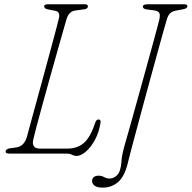

<svg xmlns="http://www.w3.org/2000/svg" viewBox="-20 -720 898 900"><path d="M292.5 0H23Q4 0 6.5 -11.5Q7 -21.5 27.5 -25L57 -29Q94 -35 106.5 -80Q111.5 -99 123.5 -143Q135.5 -187 151.5 -245.2Q167.5 -303.5 184.5 -366Q201.5 -428.5 216.8 -485Q232 -541.5 242.8 -582Q253.5 -622.5 256.5 -636Q259.5 -649 255.5 -658Q251.5 -667 240.5 -669L204.5 -676Q187 -679.5 187 -690.5Q187 -700 205 -700H377.5Q392 -700 392 -690Q392 -678 372 -676L332 -670.5Q302 -666.5 291 -627.5Q287.5 -616 276 -575.2Q264.5 -534.5 248 -476.5Q231.5 -418.5 213.5 -354Q195.5 -289.5 179.2 -230Q163 -170.5 151.2 -126.5Q139.5 -82.5 136 -66Q126.5 -23.5 167 -23.5H297Q341 -23.5 372 -49Q403 -74.5 426 -144Q431 -160 442 -160Q454 -160 451 -144Q444.5 -100.5 425.5 -65.2Q406.5 -30 382.8 -9.5Q359 11 338.5 11Q327.5 11 317.5 5.5Q307.5 0 292.5 0ZM762 -629Q759.5 -621.5 749.5 -585.8Q739.5 -550 724.5 -495.8Q709.5 -441.5 691.8 -376.8Q674 -312 656 -245.5Q638 -179 622 -119.2Q606 -59.5 594.2 -15.2Q582.5 29 578 48.5Q563 108 533 133.8Q503 159.5 461 159.5Q435 159.5 423.2 150.2Q411.5 141 411.5 128Q411.5 118 419.2 110.8Q427 103.5 441.5 103.5Q456.5 103.5 468.2 110.2Q480 117 493 117Q513 117 529.2 100.8Q545.5 84.5 549 40.5Q550 21.5 554 2.2Q558 -17 565 -42Q566.5 -47.5 575.8 -79.8Q585 -112 599 -161.8Q613 -211.5 629.2 -270.5Q645.5 -329.5 662 -389Q678.5 -448.5 692.5 -499.8Q706.5 -551 715.8 -585.8Q725 -620.5 727 -629Q731.5 -651 726.5 -659.8Q721.5 -668.5 704.5 -671L666.5 -676Q649.5 -678.5 649.5 -689.5Q650 -700 672.5 -700H843Q858.5 -700 858.5 -691Q858 -680.5 840 -677L803.5 -670Q786.5 -666.5 777.2 -657.5Q768 -648.5 762 -629Z"/></svg>

Font: Fraunces 72pt SuperSoft Thin
Style: Italic
Weight: 100
Italic angle: -16°
Version: Version 1.000;[b76b70a41]